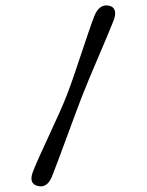

<svg xmlns="http://www.w3.org/2000/svg" viewBox="-153 -866 859 1124"><g transform="rotate(-10 276.5 -304.5)"><path d="M323 -288.5Q297.5 -246 264 -188.8Q230.5 -131.5 195 -70.8Q159.5 -10 127.8 44Q96 98 74 134Q33.5 202 -19.5 179Q-73.5 155.5 -32 88.5Q-10 52.5 25.8 0.2Q61.5 -52 102.2 -110.2Q143 -168.5 180.5 -224Q218 -279.5 243.5 -322Q269 -364.5 300.8 -422Q332.5 -479.5 365.2 -540Q398 -600.5 427.5 -654.2Q457 -708 478 -743Q519.5 -810 573.5 -788.5Q600 -777.5 602.2 -754Q604.5 -730.5 585 -698Q563.5 -663 529.8 -610.8Q496 -558.5 457.8 -500Q419.5 -441.5 384 -386Q348.5 -330.5 323 -288.5Z"/></g></svg>

Font: Fraunces 9pt S100 Black
Style: Italic
Weight: 900
Italic angle: -16°
Version: Version 1.000; ttfautohint (v1.8.3)